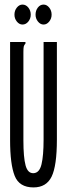

<svg xmlns="http://www.w3.org/2000/svg" viewBox="-20 -806 290 837"><path d="M126 11Q64 11 44 -39.5Q24 -90 24 -195V-623H91V-616Q85 -610 83.5 -603Q82 -596 82 -579V-194Q82 -120 91.5 -85Q101 -50 126 -51Q152 -52 161 -90Q170 -128 170 -197V-623H228V-198Q228 -83 205 -36Q182 11 126 11ZM78 -699Q64 -699 53.5 -712Q43 -725 43 -742Q43 -760 53.5 -773Q64 -786 78 -786Q93 -786 103.5 -773Q114 -760 114 -742Q114 -725 103.5 -712Q93 -699 78 -699ZM170 -699Q156 -699 145.5 -712Q135 -725 135 -742Q135 -760 145 -773Q155 -786 170 -786Q184 -786 194.5 -773Q205 -760 205 -742Q205 -725 194.5 -712Q184 -699 170 -699Z"/></svg>

Font: Inconsolata UltraCondensed Medium
Style: Regular
Weight: 500
Width: 1
Monospace: yes
Designer: Raph Levien, Cyreal, Brenton Simpson
Foundry: Raph Levien, Cyreal, Google
Version: Version 3.001; ttfautohint (v1.8.2.53-6de2)